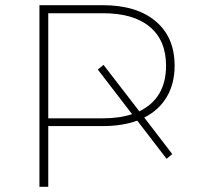

<svg xmlns="http://www.w3.org/2000/svg" viewBox="-20 -720 771 740"><path d="M132 0V-700H376Q506 -700 579.5 -638.5Q653 -577 653 -467Q653 -397 622.5 -346Q592 -295 536 -267L644 -126L622 -108L509 -255Q451 -234 376 -234H166V0ZM489 -280 357 -452 379 -470 517 -291Q620 -341 620 -467Q620 -564 557.5 -616.5Q495 -669 377 -669H166V-264H377Q441 -264 489 -280Z"/></svg>

Font: Montserrat ExtraLight
Style: Regular
Weight: 200
Designer: Julieta Ulanovsky
Foundry: Julieta Ulanovsky
Version: Version 9.000; ttfautohint (v1.8.4.7-5d5b)